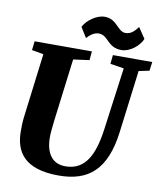

<svg xmlns="http://www.w3.org/2000/svg" viewBox="-102 -1044 961 1135"><g transform="rotate(10 378.5 -476.0)"><path d="M62.5 -209C62.5 -87.4 121.1 9.8 327.1 9.8C506.8 9.8 609.9 -76.2 639.2 -306.2L686.5 -680.7L749.5 -693.8L756.8 -747.1H520.5L515.1 -693.8L597.2 -680.7L546.4 -305.7C525.4 -151.9 477.5 -50.8 357.4 -50.8C274.4 -50.8 237.8 -113.3 237.8 -206.1C237.8 -229 241.7 -264.6 246.1 -304.2L293.5 -680.7L389.6 -693.8L394.5 -747.1H50.8L44.4 -693.4L114.7 -680.7L65.9 -289.6C62.5 -260.7 62.5 -234.4 62.5 -209ZM346.2 -818.8C364.7 -838.4 387.7 -858.9 418 -858.4C476.6 -856.9 478.5 -785.2 564.9 -785.2C615.7 -785.2 670.9 -831.1 687.5 -873.5L644.5 -937.5C626 -914.1 606.4 -888.7 570.3 -888.7C522 -888.7 509.8 -961.9 434.1 -961.9C385.3 -961.9 328.6 -919.9 308.6 -879.4Z"/></g></svg>

Font: Merriweather
Style: Heavy Italic
Weight: 900
Italic angle: -7.5°
Designer: Eben Sorkin
Foundry: Eben Sorkin
Version: Version 1.001